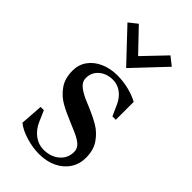

<svg xmlns="http://www.w3.org/2000/svg" viewBox="-239 -833 919 919"><g transform="rotate(45 220.5 -373.5)"><path d="M62 -34 70 -149H92L116 -94Q132 -57 161 -35.5Q190 -14 224 -14Q273 -14 304.5 -41Q336 -68 336 -110Q336 -134 317.5 -150Q299 -166 263 -181L230 -195Q176 -217 140.5 -237Q105 -257 80 -292Q55 -327 55 -380Q55 -420 76.5 -450.5Q98 -481 136.5 -498.5Q175 -516 224 -516Q264 -516 303 -506Q342 -496 368 -481V-360H345L320 -416Q305 -449 279.5 -467.5Q254 -486 224 -486Q181 -486 153 -462Q125 -438 125 -400Q125 -377 143 -360.5Q161 -344 196 -328L227 -315Q280 -293 313.5 -273Q347 -253 371.5 -218Q396 -183 396 -130Q396 -88 374 -54.5Q352 -21 313 -2.5Q274 16 224 16Q180 16 134.5 2Q89 -12 62 -34ZM78 -729 121 -763 228 -651 335 -763 378 -729 228 -570Z"/></g></svg>

Font: Wittgenstein
Style: Regular
Weight: 400
Designer: Jörg Drees
Foundry: Jörg Drees
Version: Version 1.003;Glyphs 3.1.2 (3151)